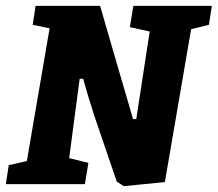

<svg xmlns="http://www.w3.org/2000/svg" viewBox="-39 -631 746 658"><path d="M677 -546 616 -531 526 -7 385 7 361 -9 301 -185Q286 -227 269 -282.5Q252 -338 246 -361H234L198 -89L264 -73L252 0H-19L-9 -65L53 -79L131 -534L73 -546L83 -611H304L367 -394L417 -223H428L474 -523L406 -538L418 -611H687Z"/></svg>

Font: Grenze ExtraBold
Style: Italic
Weight: 800
Italic angle: -10°
Designer: Renata Polastri
Foundry: Omnibus-Type
Version: Version 1.002; ttfautohint (v1.8)